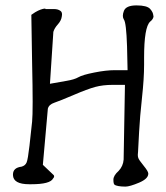

<svg xmlns="http://www.w3.org/2000/svg" viewBox="-20 -689 618 715"><path d="M441.4 -616.2Q437.5 -622.1 437.5 -629.9Q437.5 -638.7 441.4 -648.4Q449.2 -668.9 488.3 -668.9Q527.3 -668.9 539.1 -655.8Q550.8 -642.6 550.8 -630.9Q550.8 -630.9 551.8 -629.9Q551.8 -618.2 539.1 -608.4Q516.6 -587.9 516.6 -474.6Q516.6 -474.6 516.6 -447.3Q516.6 -396.5 508.8 -325.2Q501 -253.9 498 -197.3Q495.1 -140.6 494.1 -124Q493.2 -117.2 493.2 -112.3Q493.2 -105.5 495.1 -100.6Q497.1 -93.8 514.6 -72.3Q532.2 -50.8 532.2 -43Q532.2 -43 532.2 -42Q532.2 -23.4 498 -8.8Q462.9 5.9 447.3 5.9Q431.6 5.9 420.9 3.9Q410.2 2 406.2 -1.5Q402.3 -4.9 402.3 -20Q402.3 -35.2 421.9 -52.7Q438.5 -70.3 440.4 -94.7L445.3 -373H400.4Q363.3 -373 334.5 -365.2Q305.7 -357.4 254.4 -335.4Q203.1 -313.5 182.6 -306.6Q162.1 -299.8 158.2 -284.2L139.6 -75.2L179.7 -37.1Q181.6 -35.2 181.6 -32.2Q181.6 -28.3 177.7 -24.4Q167 -2.9 96.7 -2.9H88.9Q29.3 -2.9 28.3 -37.1Q28.3 -38.1 28.3 -39.1Q28.3 -64.5 60.5 -68.4Q74.2 -72.3 79.1 -84Q84 -95.7 89.8 -146.5Q95.7 -197.3 99.6 -236.3Q101.6 -255.9 101.6 -310.1Q101.6 -364.3 99.6 -453.1L96.7 -633.8L111.3 -643.6Q132.8 -656.2 148.4 -657.2L149.4 -655.3Q165 -655.3 180.7 -655.3Q196.3 -655.3 205.1 -648.4Q210.9 -644.5 210.9 -635.7Q210.9 -634.8 210.9 -633.8Q210 -629.9 210 -627Q208 -612.3 195.3 -598.1Q182.6 -584 178.7 -570.3L166 -377L226.6 -387.7Q256.8 -392.6 272 -401.4Q287.1 -410.2 331.1 -418.9Q375 -427.7 408.2 -427.7H455.1L453.1 -516.6Q450.2 -604.5 441.4 -616.2Z"/></svg>

Font: Drukaatie burti
Style: Light
Weight: 300
Version: Version 0.14